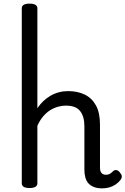

<svg xmlns="http://www.w3.org/2000/svg" viewBox="-20 -1021 691 1058"><path d="M544 17Q518 17 499 10Q480 3 468 -10Q456 -23 450.5 -42.5Q445 -62 445 -86V-326Q445 -379 421.5 -409Q398 -439 343 -439Q322 -439 300 -433Q278 -427 257 -414Q236 -401 218 -380Q200 -359 186 -328V-11Q186 2 175 8.5Q164 15 143 15Q121 15 110.5 8.5Q100 2 100 -11V-975Q100 -988 110.5 -994.5Q121 -1001 143 -1001Q164 -1001 175 -994.5Q186 -988 186 -975V-425Q201 -447 219 -464Q237 -481 258.5 -493.5Q280 -506 304.5 -512.5Q329 -519 355 -519Q407 -519 446.5 -500Q486 -481 508.5 -440.5Q531 -400 531 -334V-96Q531 -83 535 -74.5Q539 -66 546.5 -62Q554 -58 563 -58Q574 -58 581 -61Q588 -64 594 -69.5Q600 -75 606 -80Q615 -86 624.5 -83Q634 -80 641 -70Q650 -60 651 -50.5Q652 -41 645 -31Q634 -16 618 -5Q602 6 583 11.5Q564 17 544 17Z"/></svg>

Font: Playwrite PL
Style: Regular
Weight: 400
Designer: Veronika Burian, José Scaglione
Foundry: TypeTogether
Version: Version 1.002